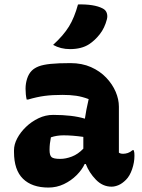

<svg xmlns="http://www.w3.org/2000/svg" viewBox="-20 -834 640 864"><path d="M515 -354V-147Q522 -142 534 -142Q544 -142 555 -145.5Q566 -149 576 -158H582Q584 -151 584.5 -146Q585 -141 585 -133Q585 -103 574.5 -72.5Q564 -42 547 -25Q530 -8 513.5 -1Q497 6 482 6Q442 6 411.5 -25.5Q381 -57 366 -96H361Q349 -70 324.5 -45.5Q300 -21 267.5 -5.5Q235 10 198 10Q124 10 83.5 -29.5Q43 -69 43 -150V-158Q43 -184 57.5 -211.5Q72 -239 97 -263Q122 -287 153.5 -302Q185 -317 219 -317Q306 -317 362 -300Q367 -336 379 -388Q350 -399 323 -403Q296 -407 261 -407Q215 -407 181 -402.5Q147 -398 106 -386H100Q95 -408 95 -435Q95 -458 102 -480Q109 -502 123 -516Q135 -528 154.5 -535.5Q174 -543 208 -546.5Q242 -550 297 -550Q349 -550 389.5 -532Q430 -514 458 -484.5Q486 -455 500.5 -421Q515 -387 515 -354ZM203 -159Q203 -135 212 -127Q221 -119 251 -119Q276 -119 303.5 -129.5Q331 -140 355 -165V-218Q306 -225 266 -225Q235 -225 209 -216Q203 -186 203 -161ZM331 -814Q366 -815 394.5 -810.5Q423 -806 442 -796Q456 -789 460.5 -775.5Q465 -762 461 -747Q451 -708 429 -680Q407 -652 381 -635Q347 -613 295 -613Q253 -613 219 -632Q266 -675 290.5 -715Q315 -755 331 -814Z"/></svg>

Font: Recursive Sn Csl St XBd
Style: Regular
Weight: 800
Version: Version 1.085;hotconv 1.1.0;makeotfexe 2.6.0; ttfautohint (v